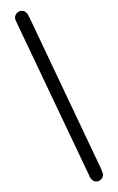

<svg xmlns="http://www.w3.org/2000/svg" viewBox="-63 -793 651 1057"><g transform="rotate(-5 262.5 -264.0)"><path d="M58.1 -711.9Q58.1 -728 70.1 -739Q82 -750 96.2 -750Q100.1 -750 103.5 -749Q106.9 -748 109.9 -747.1Q112.8 -746.1 115.5 -744.1Q118.2 -742.2 120.1 -740.5Q122.1 -738.8 124 -735.8Q126 -732.9 127.4 -731.4Q128.9 -730 130.4 -726.6Q131.8 -723.1 132.3 -721.7Q132.8 -720.2 133.8 -715.8L136.2 -712.9L457 152.8Q465.8 182.6 465.8 184.1Q465.8 200.2 454.3 211.2Q442.9 222.2 429.2 222.2Q423.3 222.2 417.7 220.7Q412.1 219.2 408 215.6Q403.8 211.9 401.4 209.5Q398.9 207 396 201.9Q393.1 196.8 392.1 194.3Q391.1 191.9 389.2 186.5Q387.2 181.2 387.2 180.2L65.9 -685.1Q58.1 -706.1 58.1 -711.9Z"/></g></svg>

Font: CMU Bright
Style: SemiBold
Weight: 600
Version: Version 0.7.0